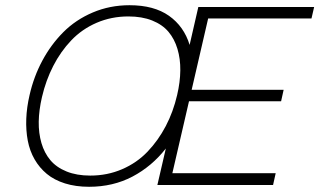

<svg xmlns="http://www.w3.org/2000/svg" viewBox="-20 -717 1237 744"><path d="M1187 -645.5H786.6L722.7 -369.1H1079.1L1069.3 -324.7H712.4L647.9 -45.9H1048.3L1038.1 0H589.8L622.6 -141.6Q568.4 -72.3 493.2 -32.7Q418 6.8 325.2 6.8Q273.4 6.8 231.7 -6.3Q189.9 -19.5 161.4 -43.2Q132.8 -66.9 114 -99.6Q95.2 -132.3 87.6 -172.1Q80.1 -211.9 81.8 -256.6Q83.5 -301.3 94.7 -349.1Q110.8 -419.9 144 -481.9Q177.2 -543.9 225.3 -592.3Q273.4 -640.6 339.6 -668.7Q405.8 -696.8 481.9 -696.8Q576.7 -696.8 634.8 -655.8Q692.9 -614.7 714.8 -543L748.5 -689.9H1197.3ZM329.6 -36.6Q396 -36.6 453.1 -61.3Q510.3 -85.9 551.8 -129.4Q593.3 -172.9 622.3 -228.3Q651.4 -283.7 666.5 -349.1Q678.2 -399.4 678.7 -444.1Q679.2 -488.8 667.7 -527.3Q656.2 -565.9 632.8 -593.8Q609.4 -621.6 569.8 -637.5Q530.3 -653.3 477.5 -653.3Q411.6 -653.3 354.5 -628.7Q297.4 -604 256.1 -560.5Q214.8 -517.1 186.3 -461.4Q157.7 -405.8 142.6 -340.8Q130.9 -290.5 130.1 -245.8Q129.4 -201.2 140.6 -162.6Q151.9 -124 175.3 -96.2Q198.7 -68.4 238 -52.5Q277.3 -36.6 329.6 -36.6Z"/></svg>

Font: HK Grotesk Light Legacy Italic
Style: Regular
Weight: 300
Italic angle: -13°
Designer: Alfredo Marco Pradil
Foundry: Hanken Design Co.
Version: Version 2.022;PS 002.022;hotconv 1.0.88;makeotf.lib2.5.64775